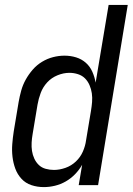

<svg xmlns="http://www.w3.org/2000/svg" viewBox="-20 -755 541 783"><path d="M159 8Q132 8 108 0Q84 -8 67.5 -26Q51 -44 42.5 -67Q34 -90 31 -115.5Q28 -141 30 -167Q32 -193 36 -219L56 -339Q60 -362 66.5 -385.5Q73 -409 85 -430.5Q97 -452 113.5 -471Q130 -490 151.5 -503Q173 -516 196.5 -522Q220 -528 243 -528Q268 -528 290.5 -521Q313 -514 330 -499Q347 -484 356.5 -462.5Q366 -441 370 -418L423 -735H501L380 0H301L315 -83Q303 -62 286 -44.5Q269 -27 248 -15Q227 -3 204 2.5Q181 8 159 8ZM200 -62Q223 -62 247 -70.5Q271 -79 289.5 -96.5Q308 -114 318 -137Q328 -160 331 -183L351 -303Q354 -321 355.5 -339Q357 -357 354.5 -374.5Q352 -392 345 -408Q338 -424 326.5 -435.5Q315 -447 298 -452.5Q281 -458 263 -458Q239 -458 214.5 -448Q190 -438 172.5 -419Q155 -400 146 -376Q137 -352 133 -328L113 -208Q110 -191 109 -173.5Q108 -156 110.5 -139.5Q113 -123 120 -108Q127 -93 138.5 -82Q150 -71 166.5 -66.5Q183 -62 200 -62Z"/></svg>

Font: Iosevka SS04
Style: Italic
Weight: 400
Italic angle: -9°
Monospace: yes
Designer: Belleve Invis
Foundry: Belleve Invis
Version: Version 19.0.0; ttfautohint (v1.8.4)